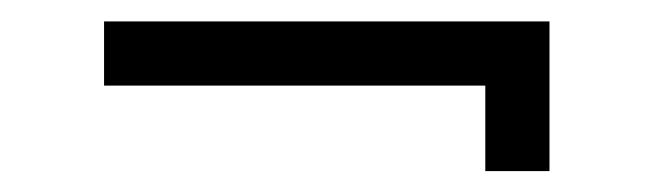

<svg xmlns="http://www.w3.org/2000/svg" viewBox="-20 -403 616 181"><path d="M78.1 -322.3V-382.8H498V-241.7H437.5V-322.3Z"/></svg>

Font: Kay Pho Du
Style: Regular
Weight: 400
Designer: Victor Gaultney, Khu Oo Reh
Foundry: SIL International
Version: Version 3.000